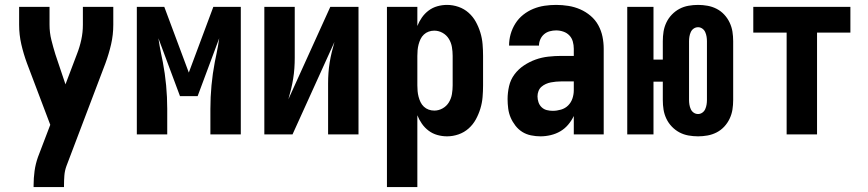

<svg xmlns="http://www.w3.org/2000/svg" viewBox="-20 -548 3540 783"><path d="M117 215V208Q117 178 121 149Q125 120 135 92L185 -39L90 -290Q76 -328 67 -367Q58 -406 58 -447V-520H182V-447Q182 -415 189.5 -385Q197 -355 206 -326L247 -204L294 -328Q305 -356 311.5 -386Q318 -416 318 -447V-520H442V-447Q442 -406 433 -367Q424 -328 410 -290L251 129Q244 148 242.5 168Q241 188 241 208V215Z M538 0V-520H650L750 -252L850 -520H962V0H838V-104Q838 -152 842.5 -200Q847 -248 856 -295L863 -329Q866 -345 869 -360.5Q872 -376 874 -392L786 -156H714L626 -392Q628 -376 631 -360.5Q634 -345 637 -329L644 -295Q653 -248 657.5 -200Q662 -152 662 -104V0Z M1058 0V-520H1182V-312Q1182 -291 1180.5 -269.5Q1179 -248 1175.5 -226.5Q1172 -205 1167 -184.5Q1162 -164 1156 -143L1327 -520H1442V0H1318V-208Q1318 -229 1319.5 -250.5Q1321 -272 1324.5 -293.5Q1328 -315 1333 -335.5Q1338 -356 1344 -377L1173 0Z M1558 215V-520H1682V-442Q1689 -460 1700.5 -476.5Q1712 -493 1728 -505Q1744 -517 1763.5 -522.5Q1783 -528 1803 -528Q1827 -528 1850 -520Q1873 -512 1891 -496Q1909 -480 1920.5 -459Q1932 -438 1939 -415Q1946 -392 1948 -368Q1950 -344 1950 -320V-200Q1950 -176 1948 -152Q1946 -128 1939 -105Q1932 -82 1920.5 -61Q1909 -40 1891 -24Q1873 -8 1850 0Q1827 8 1803 8Q1783 8 1763.5 2.5Q1744 -3 1728 -15Q1712 -27 1700.5 -43.5Q1689 -60 1682 -78V215ZM1751 -97Q1769 -97 1785 -106Q1801 -115 1810.5 -130.5Q1820 -146 1823 -164Q1826 -182 1826 -200V-320Q1826 -338 1823 -356Q1820 -374 1810.5 -389.5Q1801 -405 1785 -414Q1769 -423 1751 -423Q1739 -423 1728 -419Q1717 -415 1708.5 -407Q1700 -399 1695 -388.5Q1690 -378 1687 -366.5Q1684 -355 1683 -343.5Q1682 -332 1682 -320V-200Q1682 -188 1683 -176.5Q1684 -165 1687 -153.5Q1690 -142 1695 -131.5Q1700 -121 1708.5 -113Q1717 -105 1728 -101Q1739 -97 1751 -97Z M2184 8Q2165 8 2145.5 4Q2126 0 2110 -10Q2094 -20 2082 -35.5Q2070 -51 2062.5 -68.5Q2055 -86 2052.5 -105.5Q2050 -125 2050 -144Q2050 -170 2056 -196.5Q2062 -223 2078 -244.5Q2094 -266 2116.5 -281Q2139 -296 2164 -305Q2189 -314 2216 -317Q2243 -320 2269 -320H2320V-349Q2320 -364 2316 -378.5Q2312 -393 2302 -403.5Q2292 -414 2277.5 -419Q2263 -424 2248 -424Q2235 -424 2222 -420.5Q2209 -417 2199 -408.5Q2189 -400 2183.5 -387.5Q2178 -375 2178 -362H2056Q2056 -386 2062.5 -409Q2069 -432 2082 -452.5Q2095 -473 2114 -488Q2133 -503 2155 -512Q2177 -521 2200.5 -524.5Q2224 -528 2248 -528Q2273 -528 2298 -524Q2323 -520 2346 -510Q2369 -500 2388.5 -483.5Q2408 -467 2420 -445Q2432 -423 2437 -398.5Q2442 -374 2442 -349V0H2320V-75Q2311 -56 2297 -39.5Q2283 -23 2265 -12.5Q2247 -2 2226 3Q2205 8 2184 8ZM2234 -96Q2251 -96 2268 -101Q2285 -106 2297 -118Q2309 -130 2314.5 -146.5Q2320 -163 2320 -180V-216H2269Q2258 -216 2247.5 -215Q2237 -214 2226.5 -212Q2216 -210 2206 -205.5Q2196 -201 2188 -194Q2180 -187 2176 -176.5Q2172 -166 2172 -155Q2172 -143 2176 -131Q2180 -119 2189 -110.5Q2198 -102 2210 -99Q2222 -96 2234 -96Z M2827 8Q2807 8 2787.5 4.5Q2768 1 2751 -8Q2734 -17 2720 -31.5Q2706 -46 2697.5 -64Q2689 -82 2686 -101Q2683 -120 2683 -140V-215H2645V0H2538V-520H2645V-305H2683V-380Q2683 -400 2686 -419Q2689 -438 2697.5 -456Q2706 -474 2720 -488.5Q2734 -503 2751 -512Q2768 -521 2787.5 -524.5Q2807 -528 2827 -528Q2846 -528 2865.5 -524.5Q2885 -521 2902.5 -512Q2920 -503 2933.5 -488.5Q2947 -474 2955.5 -456Q2964 -438 2967 -419Q2970 -400 2970 -380V-140Q2970 -120 2967 -101Q2964 -82 2955.5 -64Q2947 -46 2933.5 -31.5Q2920 -17 2902.5 -8Q2885 1 2865.5 4.5Q2846 8 2827 8ZM2827 -83Q2836 -83 2844 -88.5Q2852 -94 2856 -103Q2860 -112 2861.5 -121.5Q2863 -131 2863 -140V-380Q2863 -389 2861.5 -398.5Q2860 -408 2856 -417Q2852 -426 2844 -431.5Q2836 -437 2827 -437Q2817 -437 2809 -431.5Q2801 -426 2797 -417Q2793 -408 2791.5 -398.5Q2790 -389 2790 -380V-140Q2790 -131 2791.5 -121.5Q2793 -112 2797 -103Q2801 -94 2809 -88.5Q2817 -83 2827 -83Z M3188 0V-415H3052V-520H3448V-415H3312V0Z"/></svg>

Font: Iosevka Curly Extrabold
Style: Regular
Weight: 800
Monospace: yes
Designer: Belleve Invis
Foundry: Belleve Invis
Version: Version 22.1.2; ttfautohint (v1.8.4)